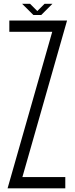

<svg xmlns="http://www.w3.org/2000/svg" viewBox="-20 -997 398 1025"><path d="M328.6 8.3H20.5L258.8 -827.1H29.8V-887.2H337.9L99.6 -51.8H328.6ZM200.2 -917H158.2L98.1 -976.6H140.6L179.2 -938L217.8 -976.6H259.8Z"/></svg>

Font: Ignotum
Style: Regular
Weight: 400
Designer: GGBot
Version: 0.10